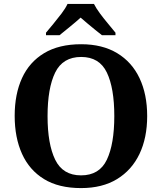

<svg xmlns="http://www.w3.org/2000/svg" viewBox="-20 -951 827 981"><path d="M394.1 10Q280 10 205 -36Q130 -82 92.5 -165Q55 -248 55 -359Q55 -470 92.5 -552Q130 -634 205.6 -679.5Q281.1 -725 394.7 -725Q503 -725 578.5 -679.5Q654 -634 693 -551.5Q732 -469 732 -358Q732 -247 692.7 -164.5Q653.4 -82 578.1 -36Q502.8 10 394.1 10ZM394.1 -55Q488 -55 526 -135.1Q564 -215.2 564 -358Q564 -501 525.9 -580.5Q487.8 -660 394.8 -660Q301 -660 262 -580.5Q223 -501 223 -357.5Q223 -215 262 -135Q301 -55 394.1 -55ZM215 -784Q231 -803 252.5 -829Q274 -855 294.5 -882Q315 -909 325 -931H460Q471 -909 491 -882Q511 -855 533 -829Q555 -803 570 -784V-771H501Q487 -782 467 -798Q447 -814 427 -831Q407 -848 392 -861Q370 -841 337.5 -814.5Q305 -788 284 -771H215Z"/></svg>

Font: Noto Serif Khojki
Style: Regular
Weight: 400
Designer: Juan Bruce
Version: Version 2.002